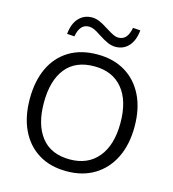

<svg xmlns="http://www.w3.org/2000/svg" viewBox="-132 -1031 1036 1148"><g transform="rotate(15 386.0 -456.5)"><path d="M61.9 -353Q61.9 -464.5 100.3 -545.3Q138.7 -626 211.2 -670Q283.8 -713.9 385.6 -713.9Q485.3 -713.9 558.2 -670Q631 -626 670.6 -545.3Q710.3 -464.5 710.3 -354Q710.3 -242.5 670.4 -161.2Q630.4 -80 557.6 -35.5Q484.8 8.9 385.6 8.9Q284.3 8.9 212 -35.5Q139.7 -80 100.8 -161.2Q61.9 -242.5 61.9 -353ZM149.2 -353Q149.2 -217 209.2 -140.8Q269.2 -64.5 385.6 -64.5Q497.9 -64.5 560.4 -140.5Q623 -216.5 623 -353Q623 -490 560.9 -565.2Q498.9 -640.5 385.6 -640.5Q269.2 -640.5 209.2 -565.2Q149.2 -490 149.2 -353ZM223 -782.6 176.9 -785.5Q183 -849.7 215.2 -884.4Q247.4 -919.2 296.6 -919.2Q319.6 -919.2 343 -909.4Q366.5 -899.6 399.5 -877.9Q430.1 -858.7 446.6 -851Q463 -843.2 477.6 -843.2Q507.1 -843.2 524.4 -863.5Q541.6 -883.9 548.2 -922.2L594.3 -919.2Q588.2 -855.1 556.5 -820.3Q524.7 -785.5 475.6 -785.5Q452.6 -785.5 428.4 -795.6Q404.2 -805.7 368.6 -828.8Q341.1 -847.5 324.6 -854.6Q308 -861.6 293.6 -861.6Q264 -861.6 246.8 -841.5Q229.5 -821.3 223 -782.6Z"/></g></svg>

Font: Mulish ExtraLight
Style: Regular
Weight: 200
Designer: Vernon Adams
Foundry: Vernon Adams
Version: Version 3.603